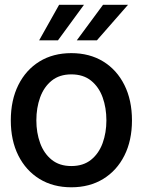

<svg xmlns="http://www.w3.org/2000/svg" viewBox="-20 -776 600 807"><path d="M279.8 11.2Q203.1 11.2 146 -23.9Q88.9 -59.1 57.1 -122.3Q25.4 -185.5 25.4 -270Q25.4 -355 57.1 -418.7Q88.9 -482.4 146 -517.6Q203.1 -552.7 279.8 -552.7Q356.4 -552.7 413.8 -517.6Q471.2 -482.4 502.9 -418.7Q534.7 -355 534.7 -270Q534.7 -185.5 502.9 -122.3Q471.2 -59.1 413.8 -23.9Q356.4 11.2 279.8 11.2ZM279.8 -78.1Q330.1 -78.1 362.8 -104.5Q395.5 -130.9 411.4 -174.6Q427.2 -218.3 427.2 -270Q427.2 -322.8 411.4 -366.7Q395.5 -410.6 362.8 -437Q330.1 -463.4 279.8 -463.4Q230 -463.4 197.3 -437Q164.6 -410.6 148.7 -366.7Q132.8 -322.8 132.8 -270Q132.8 -218.3 148.7 -174.6Q164.6 -130.9 197.3 -104.5Q230 -78.1 279.8 -78.1ZM302.7 -606.4 413.1 -755.9H518.1L387.2 -606.4ZM144.5 -606.4 228.5 -755.9H333L223.6 -606.4Z"/></svg>

Font: Inter Tight Medium
Style: Regular
Weight: 500
Designer: Rasmus Andersson
Foundry: rsms
Version: Version 3.004; ttfautohint (v1.8.4.7-5d5b)